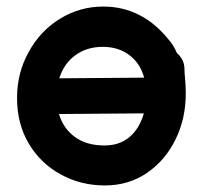

<svg xmlns="http://www.w3.org/2000/svg" viewBox="-20 -550 619 586"><path d="M32 -251Q32 -172 68 -111.5Q104 -51 165 -18Q226 16 300 16Q373 16 429 -22.5Q485 -61 516 -125Q547 -188 547 -265Q547 -277 546.5 -287.5Q546 -298 545 -308Q544 -318 543.5 -325.5Q543 -333 543 -339Q543 -368 520 -388Q515 -400 508.5 -410.5Q502 -421 494 -430Q413 -530 295 -530Q224 -530 163.5 -493Q103 -456 68 -392Q32 -328 32 -251ZM160 -202 419 -204Q406 -158 375.5 -132Q345 -106 299 -106Q244 -106 208.5 -132Q173 -158 160 -202ZM161 -311Q175 -356 210 -381.5Q245 -407 294 -407Q341 -407 374.5 -382Q408 -357 420 -313Z"/></svg>

Font: Balsamiq Sans
Style: Bold
Weight: 700
Designer: Michael Angeles
Foundry: Balsamiq SRL
Version: Version 1.020; ttfautohint (v1.8.4.7-5d5b);gftools[0.9.26]